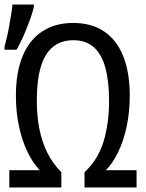

<svg xmlns="http://www.w3.org/2000/svg" viewBox="-21 -825 641 845"><path d="M20 0V-76H154Q125 -106 101 -154.5Q77 -203 63 -267Q49 -331 49 -404Q49 -507 78.5 -578Q108 -649 164.5 -686.5Q221 -724 301 -724Q382 -724 437.5 -686.5Q493 -649 521.5 -577.5Q550 -506 550 -404Q550 -330 536 -266Q522 -202 498 -153.5Q474 -105 445 -76H580V0H351V-67Q411 -123 435 -203Q459 -283 459 -380Q459 -468 442.5 -527.5Q426 -587 391.5 -617.5Q357 -648 302 -648Q249 -648 213 -619.5Q177 -591 159 -532Q141 -473 141 -383Q141 -315 152.5 -257Q164 -199 188 -151.5Q212 -104 249 -67V0ZM-1 -620Q4 -638 9.5 -661.5Q15 -685 19.5 -710.5Q24 -736 28 -760.5Q32 -785 34 -805H128V-794Q123 -772 111 -738.5Q99 -705 83.5 -669.5Q68 -634 52 -606H-1Z"/></svg>

Font: Noto Sans Mono
Style: Regular
Weight: 400
Designer: Monotype Design Team
Foundry: Monotype Imaging Inc.
Version: Version 2.014